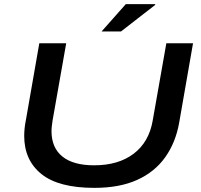

<svg xmlns="http://www.w3.org/2000/svg" viewBox="-20 -896 973 928"><path d="M436 12Q263 12 180 -55Q97 -122 97 -239Q97 -257 99 -276.5Q101 -296 105 -315L170 -687H300L234 -313Q232 -299 230.5 -286.5Q229 -274 229 -262Q229 -182 281.5 -139.5Q334 -97 435 -97Q552 -97 626 -153Q700 -209 718 -313L784 -687H913L846 -303Q829 -207 778.5 -136Q728 -65 643 -26.5Q558 12 436 12ZM471 -744 588 -876H729L731 -873L565 -744Z"/></svg>

Font: Archivo Expanded Medium
Style: Italic
Weight: 500
Width: 7
Italic angle: -10°
Designer: Hector Gatti
Foundry: Omnibus-Type
Version: Version 2.001